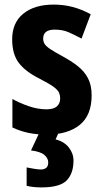

<svg xmlns="http://www.w3.org/2000/svg" viewBox="-20 -576 447 836"><path d="M379 -161Q379 -74 327 -32Q275 10 183 10Q139 10 103.5 2.5Q68 -5 34 -21V-145Q66 -127 105.5 -113.5Q145 -100 182 -100Q213 -100 227.5 -112.5Q242 -125 242 -148Q242 -160 237.5 -171.5Q233 -183 214.5 -197Q196 -211 153 -233Q91 -264 62 -302Q33 -340 33 -405Q33 -477 81.5 -516.5Q130 -556 214 -556Q256 -556 295 -546Q334 -536 375 -514L335 -408Q305 -424 279 -435.5Q253 -447 218 -447Q168 -447 168 -408Q168 -396 173.5 -386Q179 -376 197 -363.5Q215 -351 254 -330Q289 -311 317.5 -289Q346 -267 362.5 -236.5Q379 -206 379 -161ZM300 123Q300 179 270.5 209.5Q241 240 160 240Q124 240 96 233V153Q111 156 129 159Q147 162 159 162Q172 162 181 155Q190 148 190 131Q190 113 173 98.5Q156 84 115 79L152 0H236L222 31Q259 40 279.5 66Q300 92 300 123Z"/></svg>

Font: Noto Sans Gurmukhi UI Condensed
Style: Bold
Weight: 700
Width: 3
Designer: Jelle Bosma - Monotype Design Team
Foundry: Monotype Imaging Inc.
Version: Version 2.004; ttfautohint (v1.8.4.7-5d5b)